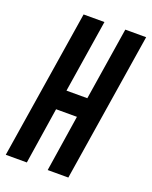

<svg xmlns="http://www.w3.org/2000/svg" viewBox="-146 -774 671 848"><g transform="rotate(20 189.5 -350.0)"><path d="M-13 0 98 -700H196L142 -358H240L294 -700H392L281 0H184L225 -265H127L86 0Z"/></g></svg>

Font: Georama Extra Condensed SemiBold
Style: Italic
Weight: 600
Width: 2
Italic angle: -9°
Designer: Jean-Baptiste Levee
Foundry: Production Type
Version: Version 1.000